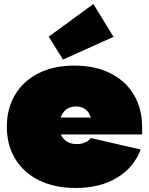

<svg xmlns="http://www.w3.org/2000/svg" viewBox="-20 -920 740 954"><path d="M356 14Q251 14 174.2 -24Q97.5 -62 55.8 -130.2Q14 -198.5 14 -290Q14 -381 55 -449.5Q96 -518 171.5 -556Q247 -594 350 -594Q453 -594 528.5 -556Q604 -518 645 -449.5Q686 -381 686 -290Q686 -280.5 686 -271.2Q686 -262 686 -252H436Q437 -262.5 437 -273.5Q437 -284.5 437 -295Q437 -326 427.2 -347.5Q417.5 -369 399.5 -380Q381.5 -391 357 -391Q332 -391 313.5 -379.2Q295 -367.5 285 -345Q275 -322.5 275 -290Q275 -264.5 285.5 -245.2Q296 -226 315.2 -215Q334.5 -204 361 -204Q385 -204 403.2 -212.2Q421.5 -220.5 432 -234L679 -177Q645.5 -88 561.5 -37Q477.5 14 356 14ZM176 -252V-336H482L476 -252ZM444 -900 544 -737 293 -624 222 -738Z"/></svg>

Font: Hepta Slab Black
Style: Regular
Weight: 900
Designer: Michael LaGattuta
Foundry: Michael LaGattuta
Version: Version 1.102